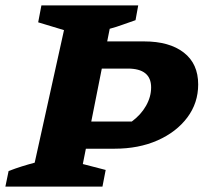

<svg xmlns="http://www.w3.org/2000/svg" viewBox="-46 -694 757 714"><path d="M-26 0 -14 -58Q12 -68 36 -75.5Q60 -83 83 -89L192 -582L96 -611L108 -674H468L458 -619Q434 -611 411 -602.5Q388 -594 362 -587L262 -84L347 -62L335 0ZM185 -141 205 -242H444Q478 -267 497 -300.5Q516 -334 516 -369Q516 -439 429 -439H244L266 -540H490Q584 -540 637.5 -498.5Q691 -457 691 -380Q691 -311 650.5 -257Q610 -203 540 -172Q470 -141 380 -141Z"/></svg>

Font: Piazzolla Thin Black
Style: Italic
Weight: 900
Italic angle: -11.3°
Version: Version 2.005